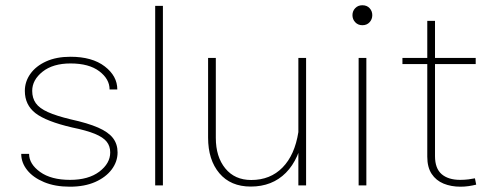

<svg xmlns="http://www.w3.org/2000/svg" viewBox="-20 -703 1887 728"><path d="M247.1 -487.8Q193.8 -487.8 155 -470.2Q116.2 -452.6 95.2 -423.1Q74.2 -393.6 74.2 -358.4Q74.2 -305.2 114.5 -273.9Q154.8 -242.7 253.4 -219.7Q308.1 -208.5 339.6 -195.6Q371.1 -182.6 384.5 -165.8Q397.9 -148.9 397.9 -125Q397.9 -83.5 356.7 -52.2Q315.4 -21 245.6 -21Q173.8 -21 132.1 -51Q90.3 -81.1 90.3 -119.6H60.5Q60.5 -86.4 83 -58.1Q105.5 -29.8 147 -12.5Q188.5 4.9 245.1 4.9Q300.3 4.9 340.8 -12.9Q381.3 -30.8 403.6 -60.5Q425.8 -90.3 425.8 -125Q425.8 -156.7 408.4 -179.4Q391.1 -202.1 352.1 -219.2Q313 -236.3 248 -250.5Q193.4 -263.7 161.4 -278.1Q129.4 -292.5 115.7 -311.8Q102.1 -331.1 102.1 -358.4Q102.1 -399.9 141.4 -431.2Q180.7 -462.4 247.6 -462.4Q317.4 -462.4 356.4 -432.9Q395.5 -403.3 395.5 -363.8H424.8Q424.8 -414.6 377.2 -451.2Q329.6 -487.8 247.1 -487.8Z M597.7 0V-680.7H568.4V0Z M1140.6 -483.4H1111.3V-151.4V0H1140.6ZM769 -181.2Q769 -96.7 811.8 -46.1Q854.5 4.4 930.7 4.4Q1012.2 4.4 1064 -47.9Q1115.7 -100.1 1130.9 -197.8L1111.3 -202.1Q1097.7 -115.2 1051.3 -67.9Q1004.9 -20.5 932.6 -20.5Q870.1 -20.5 834.2 -64.5Q798.3 -108.4 798.3 -180.2V-483.4H769Z M1316.4 -645.5Q1316.4 -629.9 1326.9 -618.7Q1337.4 -607.4 1354 -607.4Q1371.1 -607.4 1381.3 -618.7Q1391.6 -629.9 1391.6 -645.5Q1391.6 -661.1 1381.3 -672.1Q1371.1 -683.1 1354 -683.1Q1337.4 -683.1 1326.9 -672.1Q1316.4 -661.1 1316.4 -645.5ZM1339.8 -483.4V0H1369.1V-483.4Z M1780.8 -26.9Q1772 -24.9 1756.3 -22.9Q1740.7 -21 1725.1 -21Q1679.7 -21 1654.5 -42.7Q1629.4 -64.5 1629.4 -110.8V-624H1600.1V-108.9Q1600.1 -68.8 1616.7 -43.7Q1633.3 -18.6 1661.9 -6.8Q1690.4 4.9 1726.1 4.9Q1741.7 4.9 1756.8 2.7Q1772 0.5 1785.6 -2.9ZM1505.9 -460H1783.7V-483.4H1505.9Z"/></svg>

Font: Estedad VF
Style: Regular
Weight: 100
Designer: Amin Abedi
Version: Version 7.3